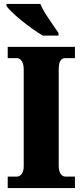

<svg xmlns="http://www.w3.org/2000/svg" viewBox="-20 -951 416 971"><path d="M196 -771H276V-784C251 -822 202 -886 184 -931H13V-921C35 -886 135 -807 196 -771ZM19 0H359V-58H310C293 -58 277 -76 277 -110V-600C277 -641 289 -657 310 -657H359V-714H19V-657H66C81 -657 100 -641 100 -601V-109C100 -73 81 -58 66 -58H19Z"/></svg>

Font: Noto Serif Georgian Condensed Black
Style: Regular
Weight: 900
Width: 3
Designer: Monotype Design Team, Akaki Razmadze
Foundry: Google LLC
Version: Version 2.003